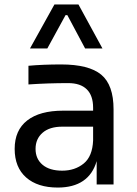

<svg xmlns="http://www.w3.org/2000/svg" viewBox="-20 -830 615 864"><path d="M415 -105Q398 -46 354 -16Q310 14 240 14Q149 14 97.5 -31.5Q46 -77 46 -160Q46 -244 102.5 -288Q159 -332 264 -332H399V-345Q399 -400 370.5 -428Q342 -456 287 -456Q196 -456 108 -450V-534Q173 -540 255 -540Q380 -540 435.5 -494Q491 -448 491 -338V0H415ZM260 -62Q317 -62 356.5 -94Q396 -126 399 -198V-260H260Q203 -260 171.5 -232.5Q140 -205 140 -160Q140 -115 171.5 -88.5Q203 -62 260 -62ZM225 -810H333L441 -612H363L283 -762H275L193 -612H115Z"/></svg>

Font: Sora-SIA
Style: Regular
Weight: 400
Designer: Jonathan Barnbrook, Julián Moncada
Foundry: Barnbrook Fonts
Version: Version 2.000